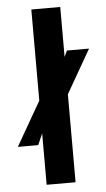

<svg xmlns="http://www.w3.org/2000/svg" viewBox="-56 -836 484 873"><g transform="rotate(-5 186.0 -400.0)"><path d="M121 0V-234.5L98.5 -183H5.5L121 -384V-800H253V-572L266 -600H367L253 -401.5V0Z"/></g></svg>

Font: Big Shoulders Stencil Text ExtraBold
Style: Regular
Weight: 800
Designer: Patric King
Foundry: XO Type Co
Version: Version 1.000